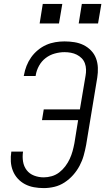

<svg xmlns="http://www.w3.org/2000/svg" viewBox="-20 -955 540 983"><path d="M204 8Q178 8 153.5 3.5Q129 -1 108 -12Q87 -23 71 -40.5Q55 -58 46 -80.5Q37 -103 35.5 -128Q34 -153 38 -179H98Q94 -153 98 -128Q102 -103 116.5 -84Q131 -65 154.5 -56Q178 -47 204 -47Q224 -47 245 -53Q266 -59 283.5 -72.5Q301 -86 314.5 -104Q328 -122 337 -141.5Q346 -161 351.5 -181Q357 -201 361 -222L380 -340H195L204 -395H389L418 -567Q421 -583 420.5 -599.5Q420 -616 414.5 -631Q409 -646 398 -657Q387 -668 373 -675Q359 -682 343 -685Q327 -688 310 -688Q286 -688 260.5 -681Q235 -674 214 -658Q193 -642 180 -618.5Q167 -595 163 -570Q163 -569 163 -568Q163 -567 162 -566H102Q102 -567 102 -568.5Q102 -570 103 -572Q107 -595 116 -618Q125 -641 139.5 -661.5Q154 -682 174 -698.5Q194 -715 216.5 -725Q239 -735 263 -739Q287 -743 310 -743Q336 -743 361 -739Q386 -735 407.5 -724.5Q429 -714 446 -696.5Q463 -679 471.5 -656.5Q480 -634 481 -608.5Q482 -583 478 -558L421 -213Q416 -186 408.5 -159Q401 -132 387.5 -106.5Q374 -81 354.5 -59Q335 -37 310.5 -21Q286 -5 258.5 1.5Q231 8 204 8ZM482 -835H383L399 -935H499ZM183 -835 199 -935H299L282 -835Z"/></svg>

Font: Iosevka SS04 Light
Style: Italic
Weight: 300
Italic angle: -9°
Monospace: yes
Designer: Belleve Invis
Foundry: Belleve Invis
Version: Version 19.0.0; ttfautohint (v1.8.4)